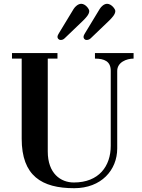

<svg xmlns="http://www.w3.org/2000/svg" viewBox="-20 -972 748 1009"><path d="M282 -778C282 -771 288 -762 299 -762C306 -762 313 -764 320 -771L416 -863C433 -880 449 -897 449 -914C449 -925 429 -952 407 -952C391 -952 375 -938 367 -925L290 -798C287 -793 282 -785 282 -778ZM419 -778C419 -771 424 -762 435 -762C442 -762 450 -764 457 -771L553 -863C570 -880 586 -897 586 -914C586 -925 565 -952 543 -952C527 -952 512 -938 504 -925L427 -798C424 -793 419 -785 419 -778ZM43 -664H94V-243C94 -48 199 17 370 17C512 17 596 -78 596 -192V-599C596 -645 645 -664 682 -664V-693H479V-664C528 -664 562 -650 562 -600V-206C562 -99 500 -13 368 -13C299 -13 231 -60 231 -176V-664H282V-693H43Z"/></svg>

Font: Monomakh Unicode
Style: Regular
Weight: 400
Version: Version 1.2